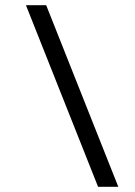

<svg xmlns="http://www.w3.org/2000/svg" viewBox="-20 -720 520 740"><path d="M80 -700H158L436 0H358Z"/></svg>

Font: Chakra Petch
Style: Italic
Weight: 400
Italic angle: -10°
Designer: Katatrad Aksorn Co.,Ltd.
Foundry: Cadson Demak Co.,Ltd.
Version: Version 1.000; ttfautohint (v1.6)